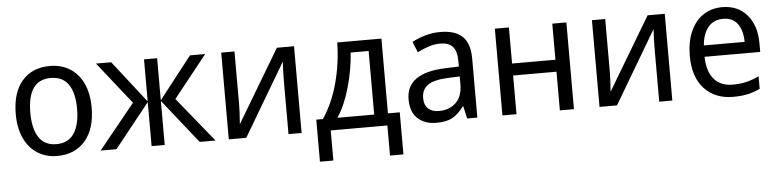

<svg xmlns="http://www.w3.org/2000/svg" viewBox="-45 -771 4786 1182"><g transform="rotate(-5 2348.5 -180.0)"><path d="M283 10Q216 10 163 -23Q110 -56 80.5 -119Q51 -182 51 -269Q51 -401 113.5 -473.5Q176 -546 286 -546Q355 -546 408 -513.5Q461 -481 490.5 -418.5Q520 -356 520 -269Q520 -137 456.5 -63.5Q393 10 283 10ZM285 -63Q358 -63 394 -117Q430 -171 430 -269Q430 -367 394 -419.5Q358 -472 284 -472Q141 -472 141 -269Q141 -171 176.5 -117Q212 -63 285 -63Z M1038 -276 1262 0H1164L948 -272V0H867V-272L650 0H552L776 -276L570 -536H664L867 -276V-536H948V-276L1151 -536H1245Z M1426 -209Q1426 -168 1420 -87L1688 -536H1794V0H1713V-316Q1713 -346 1714 -383.5Q1715 -421 1717 -448L1452 0H1344V-536H1426Z M2334 -74H2407V186H2324V0H1974V186H1891V-74H1932Q1994 -166 2026.5 -287Q2059 -408 2061 -536H2334ZM2138 -467Q2131 -361 2100 -252.5Q2069 -144 2022 -74H2249V-467Z M2880 -365V0H2817L2800 -76H2796Q2761 -29 2724.5 -9.5Q2688 10 2627 10Q2555 10 2511.5 -30Q2468 -70 2468 -149Q2468 -311 2709 -320L2794 -323V-355Q2794 -419 2768.5 -446.5Q2743 -474 2692 -474Q2657 -474 2622.5 -463Q2588 -452 2550 -433L2523 -499Q2560 -519 2605 -532Q2650 -545 2697 -545Q2790 -545 2835 -501.5Q2880 -458 2880 -365ZM2721 -259Q2632 -255 2595 -228Q2558 -201 2558 -148Q2558 -105 2582.5 -83Q2607 -61 2648 -61Q2713 -61 2753.5 -100Q2794 -139 2794 -214V-262Z M3122 -313H3390V-536H3477V0H3390V-239H3122V0H3035V-536H3122Z M3717 -209Q3717 -168 3711 -87L3979 -536H4085V0H4004V-316Q4004 -346 4005 -383.5Q4006 -421 4008 -448L3743 0H3635V-536H3717Z M4650 -304V-251H4306Q4308 -160 4349 -112.5Q4390 -65 4464 -65Q4510 -65 4547.5 -74Q4585 -83 4627 -102V-25Q4587 -6 4549 2Q4511 10 4460 10Q4349 10 4282.5 -61.5Q4216 -133 4216 -264Q4216 -351 4244 -414.5Q4272 -478 4322.5 -512Q4373 -546 4440 -546Q4537 -546 4593.5 -480Q4650 -414 4650 -304ZM4308 -321H4560Q4559 -392 4529 -433Q4499 -474 4440 -474Q4382 -474 4348 -434Q4314 -394 4308 -321Z"/></g></svg>

Font: Noto Sans Display
Style: Regular
Weight: 400
Designer: Monotype Design team
Foundry: Monotype Imaging Inc.
Version: Version 1.000